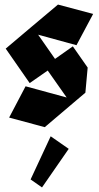

<svg xmlns="http://www.w3.org/2000/svg" viewBox="-20 -555 433 841"><path d="M176 2 20 -40 92 -177 272 -128 189 -246 110 -191 5 -342 121 -440 234 -535 388 -494 315 -357 147 -403 221 -297 299 -352 364 -259 354 -149 315 -116ZM164 266 114 231 202 42 281 97Z"/></svg>

Font: Blaka Ink
Style: Regular
Weight: 400
Designer: Mohamed Gaber
Foundry: Kief Type Foundry
Version: Version 1.003; ttfautohint (v1.8.4.7-5d5b)